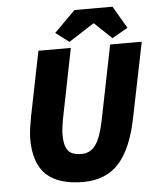

<svg xmlns="http://www.w3.org/2000/svg" viewBox="-57 -883 777 944"><g transform="rotate(-5 331.0 -411.0)"><path d="M308 -680 242 -730 346 -834H534L598 -724L520 -680L436 -760H432ZM88 -332 152 -650H312L242 -300Q239 -280 236.5 -262Q234 -244 234 -226Q234 -176 252 -151Q270 -126 320 -126Q363 -126 389 -162Q415 -198 432 -282L506 -650H662L588 -286Q558 -132 493 -60Q428 12 316 12Q194 12 134 -44.5Q74 -101 74 -222Q74 -245 78.5 -275.5Q83 -306 88 -332Z"/></g></svg>

Font: TypoPRO Source Sans Pro
Style: Italic
Weight: 900
Italic angle: -11°
Designer: Paul D. Hunt
Foundry: Adobe Systems Incorporated
Version: Version 1.075;PS 2.000;hotconv 1.0.86;makeotf.lib2.5.63406